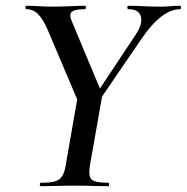

<svg xmlns="http://www.w3.org/2000/svg" viewBox="-20 -645 647 665"><path d="M303 -266 288 -281 450 -525Q475 -563 468 -588Q461 -613 425 -613Q421 -613 421 -619Q421 -625 425 -625Q448 -625 476 -623.5Q504 -622 536 -622Q557 -622 570.5 -623.5Q584 -625 603 -625Q607 -625 607 -619Q607 -613 603 -613Q572 -613 538.5 -587.5Q505 -562 469 -509ZM122 0Q118 0 118 -6Q118 -12 122 -12Q154 -12 171 -17Q188 -22 196.5 -37Q205 -52 209 -81L249 -310L335 -319L293 -81Q285 -38 295.5 -25Q306 -12 355 -12Q358 -12 358 -6Q358 0 355 0Q331 0 302 -1Q273 -2 239 -2Q204 -2 175 -1Q146 0 122 0ZM260 -271 145 -542Q129 -579 112 -596Q95 -613 72 -613Q68 -613 68 -619Q68 -625 72 -625Q91 -625 114.5 -623.5Q138 -622 159 -622Q189 -622 221.5 -623.5Q254 -625 274 -625Q278 -625 277.5 -619Q277 -613 273 -613Q239 -613 229 -604.5Q219 -596 228 -573L335 -317Z"/></svg>

Font: Cormorant SemiBold
Style: Italic
Weight: 600
Italic angle: -10°
Designer: Christian Thalmann (Catharsis Fonts)
Foundry: Catharsis Fonts
Version: Version 4.000